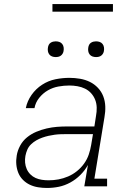

<svg xmlns="http://www.w3.org/2000/svg" viewBox="-20 -924 640 952"><path d="M213 8Q191 8 169 4.5Q147 1 128 -8Q109 -17 94 -32Q79 -47 71 -66.5Q63 -86 61 -108Q59 -130 63 -153Q67 -178 80 -202Q93 -226 114 -243Q135 -260 160 -270.5Q185 -281 211 -287Q237 -293 262 -295Q287 -297 313 -297H448L456 -349Q460 -370 459.5 -390.5Q459 -411 452 -429Q445 -447 432 -461.5Q419 -476 401.5 -484.5Q384 -493 364 -496.5Q344 -500 324 -500Q297 -500 269.5 -495Q242 -490 217.5 -476Q193 -462 174.5 -439Q156 -416 151 -388H108Q115 -423 136.5 -453.5Q158 -484 189 -504Q220 -524 255 -531Q290 -538 324 -538Q351 -538 377 -533.5Q403 -529 425.5 -518Q448 -507 465.5 -488.5Q483 -470 492 -446.5Q501 -423 502 -396.5Q503 -370 498 -343L448 -38H511V0H398L416 -106Q401 -79 378.5 -56.5Q356 -34 328.5 -19Q301 -4 272 2Q243 8 213 8ZM221 -30Q246 -30 270 -34.5Q294 -39 317.5 -49Q341 -59 361.5 -75.5Q382 -92 397 -113Q412 -134 420 -157.5Q428 -181 432 -205L441 -259H313Q297 -259 281.5 -258.5Q266 -258 251 -256Q236 -254 220.5 -250.5Q205 -247 189.5 -241.5Q174 -236 160 -228Q146 -220 134 -208.5Q122 -197 115.5 -182Q109 -167 106 -151Q103 -134 104.5 -117.5Q106 -101 112.5 -86Q119 -71 130.5 -59.5Q142 -48 156.5 -41.5Q171 -35 187.5 -32.5Q204 -30 221 -30ZM456 -641Q447 -641 438.5 -644Q430 -647 424.5 -654Q419 -661 417.5 -670.5Q416 -680 418 -690Q419 -696 422 -702Q425 -708 431 -712Q437 -716 443.5 -717.5Q450 -719 456 -719Q466 -719 474.5 -716Q483 -713 488.5 -706Q494 -699 495.5 -689.5Q497 -680 495 -670Q494 -664 490.5 -658Q487 -652 481.5 -648Q476 -644 469.5 -642.5Q463 -641 456 -641ZM256 -641Q247 -641 238.5 -644Q230 -647 224.5 -654Q219 -661 217.5 -670.5Q216 -680 218 -690Q219 -696 222 -702Q225 -708 231 -712Q237 -716 243.5 -717.5Q250 -719 256 -719Q266 -719 274.5 -716Q283 -713 288.5 -706Q294 -699 295.5 -689.5Q297 -680 295 -670Q294 -664 290.5 -658Q287 -652 281.5 -648Q276 -644 269.5 -642.5Q263 -641 256 -641ZM540 -866H240V-904H540Z"/></svg>

Font: Iosevka Curly Slab XLtExObl
Style: Regular
Weight: 200
Width: 7
Italic angle: -9°
Monospace: yes
Designer: Belleve Invis
Foundry: Belleve Invis
Version: Version 11.0.0; ttfautohint (v1.8.3)